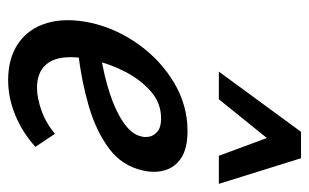

<svg xmlns="http://www.w3.org/2000/svg" viewBox="-164 -585 760 472"><g transform="rotate(90 216.0 -349.0)"><path d="M177 11Q123 11 86.5 -14Q50 -39 36.5 -85Q23 -131 36 -192Q50 -255 89 -309.5Q128 -364 183.5 -397Q239 -430 302 -430Q344 -430 367.5 -415Q391 -400 398.5 -374.5Q406 -349 399 -320Q388 -269 345 -237Q302 -205 240 -187Q178 -169 108 -161L112 -216Q168 -225 211.5 -239.5Q255 -254 282.5 -273.5Q310 -293 315 -315Q318 -324 316 -335.5Q314 -347 303.5 -356Q293 -365 271 -365Q234 -365 205.5 -340.5Q177 -316 157 -278Q137 -240 128 -198Q118 -157 121.5 -125.5Q125 -94 144 -77Q163 -60 196 -60Q220 -60 250.5 -70.5Q281 -81 309 -104L341 -56Q318 -35 291 -20Q264 -5 235.5 3Q207 11 177 11ZM156 -507 304 -709H369L341 -652L224 -507ZM363 -507 310 -650 304 -709H369L432 -507Z"/></g></svg>

Font: Ysabeau Office SemiBold
Style: Italic
Weight: 600
Italic angle: -12°
Designer: Christian Thalmann (Catharsis Fonts)
Version: Version 2.001;gftools[0.9.30]; featfreeze: tnum,lnum,ss02